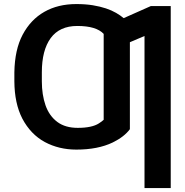

<svg xmlns="http://www.w3.org/2000/svg" viewBox="-20 -742 931 965"><path d="M838.1 203.1H706.3V-561.1L632.8 -529.8V-92.7Q604.4 -54.3 546.5 -25.9Q471.9 9.9 363.6 9.9Q276.3 9.9 205.3 -28.1Q133.9 -66.8 92 -146.3Q52.9 -222.3 52.2 -333.1V-378.6Q54 -492.5 93.8 -567.5Q134.2 -643.5 202.8 -682.5Q271.3 -721.6 363.6 -721.6Q409.4 -721.6 446.4 -715.6Q483.3 -709.5 512.4 -699.8Q541.5 -690 563.6 -677.2Q585.6 -664.4 601.6 -650.9L738.3 -711.6H838.1ZM370.7 -99.4Q442.1 -99.4 476.9 -121.8Q484.7 -126.8 490.6 -131.2Q496.4 -135.7 501.1 -139.9V-571.7Q463.8 -611.5 368.6 -611.5Q279.5 -611.5 234.7 -550.4Q190.3 -489.3 190.3 -378.6V-333.1Q190.3 -266 208.8 -212.7Q227.6 -159.1 268.8 -128.6Q308.6 -99.4 370.7 -99.4Z"/></svg>

Font: Linik Sans SemiBold
Style: Regular
Weight: 600
Designer: Fonts by Rasmus Andersson / Changes by Cristiano Sobral with parts from Marc Monis
Foundry: rsms
Version: Version 3.020; ttfautohint (v1.6)